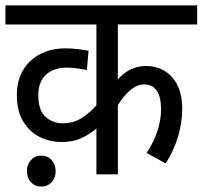

<svg xmlns="http://www.w3.org/2000/svg" viewBox="-20 -642 746 707"><path d="M706 -552H414V-350Q458 -399 518 -399Q576 -399 613.5 -358Q651 -317 651 -241Q651 -192 636 -140.5Q621 -89 590 -40L520 -79Q543 -113 558 -155Q573 -197 573 -240Q573 -331 510 -331Q462 -331 414 -255V0H335V-169Q312 -149 281 -134Q250 -119 207 -119Q163 -119 125.5 -138Q88 -157 65 -195.5Q42 -234 42 -291Q42 -371 92 -417.5Q142 -464 221 -464Q243 -464 267.5 -461Q292 -458 306 -455L300 -384Q286 -387 265.5 -390Q245 -393 227 -393Q177 -393 149 -366.5Q121 -340 121 -292Q121 -236 147.5 -212Q174 -188 211 -188Q249 -188 278.5 -206Q308 -224 335 -254V-552H0V-622H706ZM79 -12Q79 -36 94 -52.5Q109 -69 132 -69Q155 -69 170 -52.5Q185 -36 185 -12Q185 13 170 29Q155 45 132 45Q109 45 94 29Q79 13 79 -12Z"/></svg>

Font: Noto Sans SemiCondensed
Style: Regular
Weight: 400
Width: 4
Designer: Monotype Design Team
Foundry: Monotype Imaging Inc.
Version: Version 2.013; ttfautohint (v1.8.4.7-5d5b)